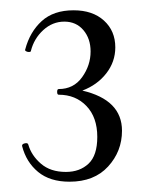

<svg xmlns="http://www.w3.org/2000/svg" viewBox="-20 -749 291 373"><path d="M217 -495Q217 -455 190 -425.5Q163 -396 115 -396Q77 -396 54 -415Q31 -434 23 -465Q22 -469 28 -470.5Q34 -472 35 -468Q41 -447 59.5 -431Q78 -415 108 -415Q135 -415 152 -431Q169 -447 169 -483Q169 -521 148 -543Q127 -565 94 -565Q91 -565 91 -570.5Q91 -576 94 -576Q123 -576 139.5 -599Q156 -622 156 -649Q156 -674 142 -690.5Q128 -707 105 -707Q82 -707 64 -690.5Q46 -674 40 -650Q40 -648 36 -648Q33 -648 30.5 -649.5Q28 -651 29 -653Q38 -687 61 -708Q84 -729 123 -729Q160 -729 182 -709Q204 -689 204 -657Q204 -629 186.5 -606.5Q169 -584 140 -573Q217 -555 217 -495Z"/></svg>

Font: Cormorant Garamond
Style: Regular
Weight: 400
Designer: Christian Thalmann (Catharsis Fonts)
Version: Version 3.000